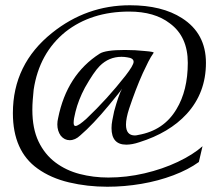

<svg xmlns="http://www.w3.org/2000/svg" viewBox="-20 -603 845 730"><path d="M388 107Q312 107 242.5 90.5Q173 74 123 38Q29 -29 29 -173Q29 -359 178 -478Q309 -583 474 -583Q596 -583 672 -534Q763 -476 763 -364Q763 -250 690 -170Q624 -98 509 -62Q482 -53 460 -53Q404 -53 404 -116Q404 -130 407 -145.5Q410 -161 414 -180Q431 -242 444 -266Q440 -258 395 -204Q333 -129 285 -88Q266 -70 245 -70Q225 -70 211 -87Q198 -105 198 -130Q198 -142 201 -154Q234 -319 359 -399Q381 -413 455 -413Q475 -413 494 -412Q513 -411 531 -409Q568 -406 564 -402Q554 -388 544 -368.5Q534 -349 523 -325Q509 -294 496 -260Q483 -226 471 -190Q459 -153 459 -129Q459 -88 493 -88Q498 -88 506 -90Q603 -107 651 -188Q694 -259 694 -364Q694 -464 626 -514Q568 -559 471 -559Q327 -559 229 -482Q129 -401 108 -262Q106 -242 104.5 -223Q103 -204 103 -186Q103 -114 126.5 -65Q150 -16 190.5 14.5Q231 45 283 58.5Q335 72 392 72Q461 72 529.5 56Q598 40 656 12.5Q714 -15 750 -47L736 13Q696 42 639 63.5Q582 85 517.5 96Q453 107 388 107ZM267 -124Q278 -124 309 -152Q388 -227 457 -315Q488 -355 488 -368Q488 -382 464 -385Q459 -386 453 -386.5Q447 -387 442 -387Q394 -387 359 -352Q348 -341 334 -320.5Q320 -300 303 -270Q278 -223 267 -178Q260 -151 260 -136Q260 -124 267 -124Z"/></svg>

Font: Luxurious Roman
Style: Regular
Weight: 400
Designer: Robert E. Leuschke
Foundry: Robert E. Leuschke
Version: Version 1.010; ttfautohint (v1.8.3)